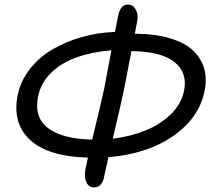

<svg xmlns="http://www.w3.org/2000/svg" viewBox="-20 -775 925 843"><path d="M393.1 47.9Q370.1 47.9 359.4 25.4Q348.6 2.9 355 -32.2Q365.7 -81.5 366.2 -83Q192.4 -87.4 113 -159.9Q33.7 -232.4 57.1 -355Q69.8 -418.9 111.3 -471.9Q152.8 -524.9 212.2 -559.1Q271.5 -593.3 341.3 -612.8Q411.1 -632.3 484.9 -634.8Q486.3 -643.1 489.3 -658Q492.2 -672.9 494.6 -684.8Q497.1 -696.8 499 -707Q504.4 -731 514.4 -742.9Q524.4 -754.9 542 -754.9Q563 -754.9 575.2 -734.4Q587.4 -713.9 583 -684.1Q581.5 -674.3 571.8 -627Q662.1 -626.5 727.8 -606.4Q793.5 -586.4 829.1 -551.8Q864.7 -517.1 877 -472.2Q889.2 -427.2 877.9 -374Q861.8 -294.4 803.2 -231.7Q744.6 -168.9 655.3 -131.3Q565.9 -93.8 456.1 -85Q436 5.4 435.1 9.8Q430.7 27.8 419.7 37.8Q408.7 47.9 393.1 47.9ZM147 -350.1Q128.9 -258.8 191.7 -211.9Q254.4 -165 384.8 -162.1Q424.3 -325.2 438 -388.2Q442.4 -413.6 453.1 -469.2Q463.9 -524.9 469.2 -554.2Q382.8 -546.9 315.9 -522.9Q249 -499 203.9 -454.8Q158.7 -410.6 147 -350.1ZM524.9 -383.8Q512.7 -324.2 475.1 -166Q554.2 -175.8 619.9 -202.6Q685.5 -229.5 731 -274.4Q776.4 -319.3 788.1 -376Q804.2 -456.1 746.3 -502.4Q688.5 -548.8 557.1 -550.8Q550.3 -514.2 524.9 -383.8Z"/></svg>

Font: Shantell Sans Bouncy
Style: Italic
Weight: 400
Italic angle: -11.31°
Designer: Stephen Nixon, Anya Danilova, Shantell Martin
Foundry: Arrow Type
Version: Version 1.006;[9816181b4]